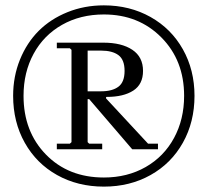

<svg xmlns="http://www.w3.org/2000/svg" viewBox="-20 -691 780 721"><path d="M29.3 -331.1Q29.3 -403.8 54.9 -467Q80.6 -530.3 125.2 -575Q169.9 -619.6 233.4 -645.3Q296.9 -670.9 370.1 -670.9Q467.3 -670.9 545.2 -627.2Q623 -583.5 666.7 -505.9Q710.4 -428.2 710.4 -331.1Q710.4 -232.9 666.7 -155Q623 -77.1 545.4 -33.7Q467.8 9.8 370.1 9.8Q272 9.8 194.3 -33.7Q116.7 -77.1 73 -155Q29.3 -232.9 29.3 -331.1ZM68.4 -331.1Q68.4 -196.8 152.6 -110.6Q236.8 -24.4 370.1 -24.4Q458 -24.4 526.9 -63.7Q595.7 -103 633.5 -172.9Q671.4 -242.7 671.4 -331.1Q671.4 -464.4 585.9 -550.5Q500.5 -636.7 370.1 -636.7Q281.7 -636.7 212.9 -597.7Q144 -558.6 106.2 -489Q68.4 -419.4 68.4 -331.1ZM309.1 -501V-348.1H358.9Q401.9 -348.1 424.8 -365.5Q447.8 -382.8 447.8 -424.8Q447.8 -466.8 424.8 -483.9Q401.9 -501 358.9 -501ZM476.6 -130.4 314.9 -318.8H309.1V-157.2L314.9 -151.4H363.8V-130.4H193.4V-151.4H242.2L248.5 -157.2V-503.9L242.2 -509.8H193.4V-530.8H368.2Q437 -530.8 477.1 -503.9Q517.1 -477.1 517.1 -424.8Q517.1 -374.5 480.5 -350.8Q443.8 -327.1 381.3 -327.1H378.4V-321.3L536.1 -151.4H573.2V-130.4Z"/></svg>

Font: Happy Times at the IKOB
Style: Regular
Weight: 400
Designer: Lucas Le Bihan
Foundry: Lucas Le Bihan
Version: Version 1.000;PS 1.0;hotconv 1.0.88;makeotf.lib2.5.647800